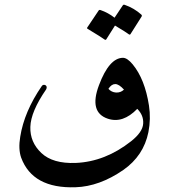

<svg xmlns="http://www.w3.org/2000/svg" viewBox="-20 -641 727 825"><path d="M508.3 -392.6Q526.9 -392.6 550.3 -364.3Q602.5 -300.8 620.1 -187.5Q628.9 -130.4 617.7 -73.2Q597.2 28.3 509.8 89.4Q407.2 160.2 304.7 163.6Q120.1 169.9 70.8 36.1Q58.1 -0.5 66.9 -53.2Q84 -161.6 159.7 -271.5Q164.1 -277.3 170.7 -276.4Q177.2 -275.4 179.7 -270Q182.1 -264.6 178.2 -256.8Q112.3 -161.1 110.4 -95.7Q108.4 -30.3 157.7 16.4Q207 63 305.7 59.1Q432.1 53.7 543.5 -34.2Q592.8 -73.2 595.2 -109.4Q597.7 -145.5 569.8 -173.3Q507.8 -109.4 443.4 -130.9Q361.3 -158.2 405.3 -275.1Q449.2 -392.1 508.3 -392.6ZM512.7 -255.9Q491.2 -279.8 475.1 -279.8Q459 -279.8 445.8 -259.3Q459 -244.6 478.5 -243.4Q498 -242.2 512.7 -255.9ZM507.8 -618.2Q510.3 -622.1 516.1 -620.1Q555.7 -606.4 586.9 -578.6Q591.3 -574.7 588.4 -569.8L540.5 -494.1Q537.6 -489.7 530.8 -495.6Q524.4 -501 474.1 -531.2L436.5 -471.7Q433.6 -467.3 426.5 -473.1Q419.4 -479 356.4 -517.1Q352.5 -519.5 355 -522.9L403.8 -595.7Q406.2 -599.6 412.1 -597.7Q444.8 -586.4 472.2 -564.9Z"/></svg>

Font: Amiri
Style: Regular
Weight: 400
Designer: Khaled Hosny
Version: Version 000.108